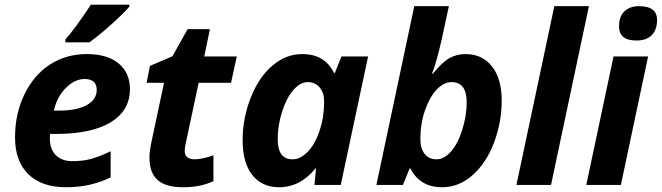

<svg xmlns="http://www.w3.org/2000/svg" viewBox="-20 -786 2812 816"><path d="M257.8 -606V-618.2Q296.9 -661.1 366.2 -766.1H529.8V-757.8Q506.3 -730 453.9 -682.9Q401.4 -635.7 359.9 -606ZM450.2 -32.2Q365.2 9.8 261.2 9.8Q157.2 9.8 100.6 -45.4Q43.9 -100.6 43.9 -201.9Q43.9 -303.2 84.2 -385.7Q124.5 -468.3 193.1 -512.2Q261.7 -556.2 348.9 -556.2Q436 -556.2 484.1 -516.4Q532.2 -476.6 532.2 -407.2Q532.2 -315.9 450.7 -266.4Q369.1 -216.8 217.8 -216.8H192.9L191.9 -206.5V-196.8Q191.9 -151.9 217.3 -126.5Q242.7 -101.1 287.6 -101.1Q332.5 -101.1 367.7 -110.8Q402.8 -120.6 450.2 -143.1ZM231 -315.9Q306.2 -315.9 348.6 -339.4Q391.1 -362.8 391.1 -403.8Q391.1 -450.2 339.8 -450.2Q296.9 -450.2 258.8 -411.1Q220.7 -372.1 209 -315.9Z M765.1 -145Q765.1 -108.9 808.1 -108.9Q838.9 -108.9 887.2 -126V-16.1Q832.5 9.8 758.3 9.8Q684.1 9.8 649.7 -21Q615.2 -51.8 615.2 -116.2Q615.2 -140.6 621.1 -170.9L677.2 -434.1H603L617.2 -505.9L712.9 -546.9L777.3 -662.1H872.1L848.1 -545.9H986.3L961.9 -434.1H824.2L768.1 -170.9Q765.1 -156.2 765.1 -145Z M1165.5 9.8Q1093.8 9.8 1052.2 -42Q1011.2 -94.2 1011.2 -189.7Q1011.2 -285.2 1046.4 -372.8Q1081.5 -460.4 1138.7 -507.8Q1195.8 -556.2 1264.2 -556.2Q1360.4 -556.2 1399.4 -476.1H1403.3L1431.2 -545.9H1544.4L1428.2 0H1316.4L1323.2 -70.8H1321.3Q1256.3 9.8 1165.5 9.8ZM1224.1 -108.9Q1256.8 -108.9 1287.8 -140.9Q1318.8 -172.9 1338.1 -229.7Q1357.4 -286.6 1357.4 -350.6Q1357.4 -354 1357.4 -356.9Q1357.4 -391.6 1338.6 -414.3Q1319.8 -437 1287.6 -437Q1255.4 -437 1225.8 -402.3Q1196.3 -367.7 1178.2 -309.3Q1160.2 -251 1160.2 -194.8Q1160.2 -108.9 1223.1 -108.9Q1223.6 -108.9 1224.1 -108.9Z M1958.5 -556.2Q2029.8 -556.2 2071 -503.7Q2112.3 -451.2 2112.3 -358.6Q2112.3 -266.1 2079.3 -179.2Q2046.4 -92.3 1988 -41.3Q1929.7 9.8 1859.4 9.8Q1764.6 9.8 1724.6 -69.8H1720.7L1692.4 0H1579.6L1740.7 -759.8H1887.7L1857.4 -619.1Q1837.4 -529.8 1816.4 -473.1H1820.3Q1858.9 -521.5 1889.9 -538.8Q1920.9 -556.2 1958.5 -556.2ZM1899.4 -437Q1866.2 -437 1836.2 -405.5Q1806.2 -374 1786.4 -317.6Q1766.6 -261.2 1766.6 -194.8Q1766.6 -155.3 1784.7 -132.1Q1802.7 -108.9 1835 -108.9Q1867.2 -108.9 1896.7 -142.1Q1926.3 -175.3 1944.8 -235.1Q1963.4 -294.9 1963.4 -351.1Q1963.4 -437 1899.4 -437Z M2174.8 0 2335.9 -759.8H2482.9L2321.8 0Z M2610.8 -673.8Q2610.8 -715.8 2633.8 -737.8Q2656.7 -759.8 2695.8 -759.8Q2772.5 -759.8 2772.5 -701.2Q2772.5 -660.6 2750.5 -637.2Q2728.5 -613.8 2684.6 -613.8Q2610.8 -613.8 2610.8 -673.8ZM2471.7 0 2587.4 -545.9H2734.4L2618.7 0Z"/></svg>

Font: Open Sans Hebrew
Style: Bold Italic
Weight: 700
Italic angle: -12°
Foundry: Ascender Corporation, Yanek Iontef
Version: Version 2.001;PS 002.001;hotconv 1.0.70;makeotf.lib2.5.58329